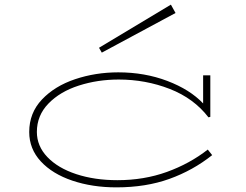

<svg xmlns="http://www.w3.org/2000/svg" viewBox="-20 -796 1061 828"><path d="M895 -127Q812 -61 710.5 -24.5Q609 12 482 12Q378 12 292 -17Q206 -46 156 -100Q106 -154 106 -227Q106 -309 161 -367Q216 -425 304 -454.5Q392 -484 490 -484Q604 -484 701.5 -447Q799 -410 856 -350V-471H887V-292L879 -290Q816 -372 712 -412.5Q608 -453 492 -453Q401 -453 320 -427Q239 -401 189 -349.5Q139 -298 139 -227Q139 -166 184.5 -118.5Q230 -71 309 -45Q388 -19 486 -19Q601 -19 699.5 -54.5Q798 -90 876 -151ZM419 -569 737 -740 717 -776 407 -590Z"/></svg>

Font: BioRhyme Expanded ExtraLight
Style: Regular
Weight: 275
Width: 7
Designer: Aoife Mooney
Foundry: Aoife Mooney Type
Version: Version 1.001